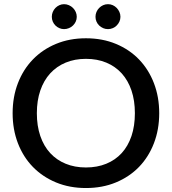

<svg xmlns="http://www.w3.org/2000/svg" viewBox="-20 -916 844 943"><path d="M762 -360Q762 -280 736 -212.5Q710 -145 662.8 -96.2Q615.5 -47.5 549.2 -20Q483 7.5 402 7.5Q321.5 7.5 255.2 -20Q189 -47.5 141.5 -96.2Q94 -145 68 -212.5Q42 -280 42 -360Q42 -440 68 -507.5Q94 -575 141.5 -624Q189 -673 255.2 -700.5Q321.5 -728 402 -728Q483 -728 549.2 -700.5Q615.5 -673 662.8 -624Q710 -575 736 -507.5Q762 -440 762 -360ZM642.5 -360Q642.5 -422 625.8 -471.5Q609 -521 577.8 -555.5Q546.5 -590 502 -608.5Q457.5 -627 402 -627Q347 -627 302.5 -608.5Q258 -590 226.5 -555.5Q195 -521 178 -471.5Q161 -422 161 -360Q161 -297.5 178 -248Q195 -198.5 226.5 -164.2Q258 -130 302.5 -111.8Q347 -93.5 402 -93.5Q457.5 -93.5 502 -111.8Q546.5 -130 577.8 -164.2Q609 -198.5 625.8 -248Q642.5 -297.5 642.5 -360ZM357 -833.5Q357 -821 352 -810Q347 -799 338.5 -790.8Q330 -782.5 318.5 -777.8Q307 -773 294.5 -773Q282.5 -773 271.5 -777.8Q260.5 -782.5 252.2 -790.8Q244 -799 239.2 -810Q234.5 -821 234.5 -833.5Q234.5 -846 239.2 -857.2Q244 -868.5 252.2 -877Q260.5 -885.5 271.5 -890.5Q282.5 -895.5 294.5 -895.5Q307 -895.5 318.5 -890.5Q330 -885.5 338.5 -877Q347 -868.5 352 -857.2Q357 -846 357 -833.5ZM571.5 -833.5Q571.5 -821 566.5 -810Q561.5 -799 553.2 -790.8Q545 -782.5 534 -777.8Q523 -773 510.5 -773Q497.5 -773 486.5 -777.8Q475.5 -782.5 467 -790.8Q458.5 -799 453.8 -810Q449 -821 449 -833.5Q449 -846 453.8 -857.2Q458.5 -868.5 467 -877Q475.5 -885.5 486.5 -890.5Q497.5 -895.5 510.5 -895.5Q523 -895.5 534 -890.5Q545 -885.5 553.2 -877Q561.5 -868.5 566.5 -857.2Q571.5 -846 571.5 -833.5Z"/></svg>

Font: Lato SemiBold
Style: Regular
Weight: 600
Designer: Lukasz Dziedzic with Adam Twardoch and Botio Nikoltchev
Foundry: tyPoland Lukasz Dziedzic
Version: Version 2.015; 2015-08-06; http://www.latofonts.com/